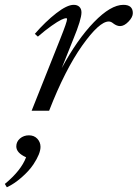

<svg xmlns="http://www.w3.org/2000/svg" viewBox="-103 -458 569 794"><path d="M27.8 0 147 -299.3Q174.3 -367.7 174.3 -378.9Q174.3 -382.8 169.9 -382.8Q164.1 -382.8 150.1 -376.2Q136.2 -369.6 109.9 -351.1Q83.5 -332.5 53.7 -306.6L41 -317.9Q85 -368.7 129.6 -403.3Q174.3 -438 201.7 -438Q216.8 -438 225.3 -429.7Q233.9 -421.4 233.9 -406.7Q233.9 -377.9 200.7 -297.4L152.3 -176.3Q216.3 -294.9 285.6 -366.5Q355 -438 407.2 -438Q446.3 -438 446.3 -403.8Q446.3 -387.2 428.5 -368.7Q410.6 -350.1 393.6 -350.1Q379.9 -350.1 365.2 -361.3Q356 -369.1 346.7 -369.1Q307.6 -369.1 236.8 -269.3Q166 -169.4 100.1 0ZM-74.7 316.4 -83 302.7Q-15.6 247.1 4.9 192.4Q-35.6 174.3 -35.6 147.5Q-35.6 127.9 -20.3 114.7Q-4.9 101.6 16.6 101.6Q38.1 101.6 51.3 115.7Q64.5 129.9 64.5 149.4Q64.5 177.2 35.6 221.2Q17.1 249 -14.2 276.1Q-45.4 303.2 -74.7 316.4Z"/></svg>

Font: Elstob 14pt
Style: Italic
Weight: 400
Italic angle: -20°
Designer: Peter S. Baker
Version: Version 1.015